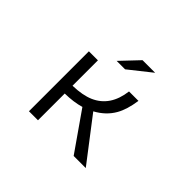

<svg xmlns="http://www.w3.org/2000/svg" viewBox="-168 -1048 1336 1336"><g transform="rotate(45 500.0 -380.0)"><path d="M428.7 -654.3 552.7 -785.2H676.8L511.7 -654.3ZM245.1 24.9V-564.9H334V-314.9Q431.6 -317.9 491.7 -344.2Q619.6 -399.9 640.1 -564.9H732.9Q718.8 -467.3 685.1 -408.2Q643.6 -335 562 -291L804.2 24.9H685.1L486.8 -259.3Q420.9 -239.7 334 -238.3V24.9Z"/></g></svg>

Font: BIZ UDGothic
Style: Regular
Weight: 400
Monospace: yes
Designer: TypeBank Co., Ltd.
Foundry: Morisawa Inc.
Version: Version 1.05